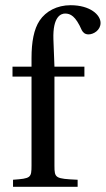

<svg xmlns="http://www.w3.org/2000/svg" viewBox="-20 -717 406 737"><path d="M28 -423H101V-82C101 -34 98 -32 30 -27V0H278V-27C192 -31 189 -33 189 -81V-423H304V-461H189L185 -566C182 -655 215 -665 230 -665C250 -665 270 -656 294 -601C299 -592 306 -585 320 -585C339 -585 366 -601 366 -629C366 -660 326 -697 251 -697C199 -697 156 -674 132 -638C110 -605 101 -556 101 -494V-461H28Z"/></svg>

Font: erewhon
Style: Regular
Weight: 400
Version: Version 1.0.0